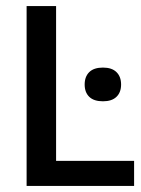

<svg xmlns="http://www.w3.org/2000/svg" viewBox="-20 -615 466 635"><path d="M68 0V-595H165.5V-83H423.5V0ZM320.5 -280Q290.5 -280 275.2 -294.8Q260 -309.5 260 -335.5Q260 -361.5 275.2 -376.5Q290.5 -391.5 320.5 -391.5Q350 -391.5 365.2 -376.5Q380.5 -361.5 380.5 -335.5Q380.5 -309.5 365.2 -294.8Q350 -280 320.5 -280Z"/></svg>

Font: Encode Sans SC Condensed Medium
Style: Regular
Weight: 500
Width: 3
Designer: Multiple Designers
Foundry: Impallari Type
Version: Version 3.002